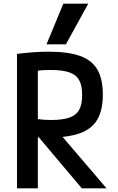

<svg xmlns="http://www.w3.org/2000/svg" viewBox="-20 -1020 640 1040"><path d="M72 -728Q126 -735 167 -737.5Q208 -740 243 -740Q349 -740 413.5 -717Q478 -694 507.5 -643Q537 -592 537 -508Q537 -424 507.5 -373Q478 -322 413.5 -298.5Q349 -275 243 -275Q214 -275 183.5 -276.5Q153 -278 126 -281L175 -376Q196 -373 216 -371.5Q236 -370 256 -370Q319 -370 356 -383Q393 -396 409 -425.5Q425 -455 425 -505Q425 -556 409 -585.5Q393 -615 355.5 -628Q318 -641 254 -641Q234 -641 214 -640Q194 -639 173 -635L185 -667V0H72ZM423 0 149 -325 280 -324 557 0ZM337 -780H232L323 -1000H458Z"/></svg>

Font: M PLUS Code Latin Expanded Medium
Style: Regular
Weight: 500
Width: 7
Designer: Coji Morishita
Foundry: UNDERFOREST DESIGN
Version: Version 1.002; ttfautohint (v1.8.3)